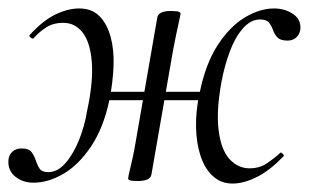

<svg xmlns="http://www.w3.org/2000/svg" viewBox="-34 -420 731 454"><path d="M45 12Q20 12 2 -2.5Q-16 -17 -14 -42Q-13 -54 -4.5 -61.5Q4 -69 17 -69Q34 -69 40.5 -60.5Q47 -52 50.5 -41Q54 -30 59.5 -21.5Q65 -13 80 -13Q102 -13 120.5 -34Q139 -55 152.5 -88Q166 -121 172 -158Q187 -228 183 -274.5Q179 -321 161 -343.5Q143 -366 116 -366Q91 -366 74 -354.5Q57 -343 45 -329Q42 -328 38 -331.5Q34 -335 36 -337Q68 -372 97.5 -386Q127 -400 153 -400Q183 -400 201 -382Q219 -364 227.5 -333Q236 -302 234.5 -264Q233 -226 225 -185Q211 -118 181.5 -74Q152 -30 116 -9Q80 12 45 12ZM292 8Q278 8 273.5 6.5Q269 5 269 2Q269 -2 275 -26.5Q281 -51 285 -74L338 -379Q341 -394 370 -394Q385 -394 389 -392Q393 -390 393 -388Q393 -386 389.5 -370.5Q386 -355 382 -335.5Q378 -316 375 -300L324 -7Q321 8 292 8ZM183 -183 186 -203H480L476 -183ZM519 14Q490 15 470 -3Q450 -21 440 -52Q430 -83 429.5 -121.5Q429 -160 438 -200Q452 -269 480.5 -313Q509 -357 544.5 -378.5Q580 -400 614 -400Q640 -400 659.5 -386.5Q679 -373 676 -349Q674 -338 666 -331Q658 -324 646 -324Q629 -324 622 -331.5Q615 -339 611.5 -349Q608 -359 602 -366.5Q596 -374 581 -374Q559 -374 540.5 -353Q522 -332 509.5 -298.5Q497 -265 490 -228Q477 -158 483 -111.5Q489 -65 509 -43.5Q529 -22 556 -22Q580 -22 597.5 -34Q615 -46 628 -58Q630 -61 634.5 -56.5Q639 -52 636 -50Q604 -17 574.5 -2Q545 13 519 14Z"/></svg>

Font: Cormorant
Style: Italic
Weight: 400
Italic angle: -10°
Designer: Christian Thalmann (Catharsis Fonts)
Foundry: Catharsis Fonts
Version: Version 4.000